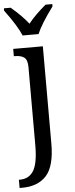

<svg xmlns="http://www.w3.org/2000/svg" viewBox="-73 -798 417 1071"><g transform="rotate(-5 135.5 -263.0)"><path d="M-8 194H-2Q49 194 74.5 152.5Q100 111 100 10V-427Q100 -468 82 -481.5Q64 -495 30 -495H24V-536H190V8Q190 135 142.5 187.5Q95 240 7 240H-8ZM-8 -753V-766H30Q92 -713 127 -668Q160 -711 225 -766H263V-753Q195 -661 172 -606H83Q60 -661 -8 -753Z"/></g></svg>

Font: Noto Serif Narrow
Style: Regular
Weight: 400
Width: 4
Designer: Monotype Design Team
Foundry: Monotype Imaging Inc.
Version: Version 1.001